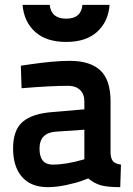

<svg xmlns="http://www.w3.org/2000/svg" viewBox="-20 -761 548 792"><path d="M436 -343V-131Q437 -106 446.5 -95.5Q456 -85 479 -82L476 11Q422 11 395 3Q368 -5 344 -25L320 -16Q296 -7 254.5 2Q213 11 177 11Q108 11 71 -31Q34 -73 34 -149Q34 -225 74 -259Q114 -293 199 -299L328 -310V-342Q328 -373 310 -390Q292 -407 262 -407Q188 -407 69 -397L66 -490L100 -495Q202 -510 268 -510Q352 -510 394 -470.5Q436 -431 436 -343ZM197 -82Q254 -82 328 -104V-226L212 -218Q143 -214 143 -148Q143 -82 197 -82ZM320 -741H432Q427 -672 381 -630Q335 -588 253 -588Q171 -588 125 -629.5Q79 -671 73 -741H185Q191 -684 253 -684Q315 -684 320 -741Z"/></svg>

Font: TitilliumWeb-SemiBold
Style: SemiBold
Weight: 600
Version: Version 1.001;PS 57.000;hotconv 1.0.70;makeotf.lib2.5.55311